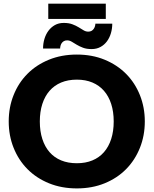

<svg xmlns="http://www.w3.org/2000/svg" viewBox="-20 -1040 854 1068"><path d="M28.5 0ZM785.5 -364.5Q785.5 -285.5 758.2 -217.5Q731 -149.5 681.5 -99.2Q632 -49 562.2 -20.5Q492.5 8 407.5 8Q322.5 8 252.5 -20.5Q182.5 -49 132.8 -99.2Q83 -149.5 55.8 -217.5Q28.5 -285.5 28.5 -364.5Q28.5 -443.5 55.8 -511.5Q83 -579.5 132.8 -629.5Q182.5 -679.5 252.5 -708Q322.5 -736.5 407.5 -736.5Q492.5 -736.5 562.2 -707.8Q632 -679 681.5 -629Q731 -579 758.2 -511Q785.5 -443 785.5 -364.5ZM612.5 -364.5Q612.5 -418.5 598.5 -461.8Q584.5 -505 558.2 -535Q532 -565 494 -581Q456 -597 407.5 -597Q358.5 -597 320.2 -581Q282 -565 255.8 -535Q229.5 -505 215.5 -461.8Q201.5 -418.5 201.5 -364.5Q201.5 -310 215.5 -266.8Q229.5 -223.5 255.8 -193.5Q282 -163.5 320.2 -147.8Q358.5 -132 407.5 -132Q456 -132 494 -147.8Q532 -163.5 558.2 -193.5Q584.5 -223.5 598.5 -266.8Q612.5 -310 612.5 -364.5ZM248.5 -1019.5H568.5V-934.5H248.5ZM470.5 -864Q481.5 -864 489 -868.2Q496.5 -872.5 501.2 -879.2Q506 -886 508.2 -893.8Q510.5 -901.5 510.5 -908.5H604.5Q604.5 -881 597 -855.5Q589.5 -830 575 -810.2Q560.5 -790.5 539 -778.8Q517.5 -767 489.5 -767Q461.5 -767 441.8 -774.5Q422 -782 406.8 -791.2Q391.5 -800.5 379 -808Q366.5 -815.5 353.5 -815.5Q342.5 -815.5 335 -811Q327.5 -806.5 323 -799.8Q318.5 -793 316.5 -785Q314.5 -777 314.5 -770H219.5Q219.5 -797.5 227 -823Q234.5 -848.5 249.2 -868.5Q264 -888.5 285.2 -900.5Q306.5 -912.5 334.5 -912.5Q362.5 -912.5 382.5 -905Q402.5 -897.5 417.5 -888.2Q432.5 -879 445 -871.5Q457.5 -864 470.5 -864Z"/></svg>

Font: Lato Black
Style: Regular
Weight: 900
Designer: Lukasz Dziedzic
Foundry: tyPoland Lukasz Dziedzic
Version: Version 2.007; 2014-02-27